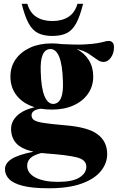

<svg xmlns="http://www.w3.org/2000/svg" viewBox="-20 -752 616 1004"><path d="M252 -179Q221 -179 193 -183.5Q167 -180 156 -171Q145 -162 145 -149.5Q145 -134 157 -124.8Q169 -115.5 206.2 -109.5Q243.5 -103.5 319 -97Q440 -87.5 490.2 -49.8Q540.5 -12 540.5 53.5Q540.5 101 508.2 141.8Q476 182.5 408.2 207.5Q340.5 232.5 235 232.5Q148.5 232.5 98.5 219.5Q48.5 206.5 27.2 184Q6 161.5 6 133Q6 102 40 79.8Q74 57.5 155.5 41Q92.5 27.5 65.2 -2.5Q38 -32.5 38 -78Q38 -116.5 69.2 -146.8Q100.5 -177 161 -191.5Q102 -209.5 68.2 -251.2Q34.5 -293 34.5 -351.5Q34.5 -403 62 -442Q89.5 -481 138 -503Q186.5 -525 249.5 -525Q276.5 -525 301.5 -521.5Q373.5 -517.5 418 -519.5Q462.5 -521.5 487.5 -526Q512.5 -530.5 525.8 -534.2Q539 -538 549 -538Q560 -538 568 -530.5Q576 -523 576 -504.5Q576 -473.5 559.8 -450.8Q543.5 -428 521 -428Q504.5 -428 487 -441Q469.5 -454 444.8 -470.2Q420 -486.5 381 -496Q422 -474 444.8 -437.2Q467.5 -400.5 467.5 -352Q467.5 -301 440.2 -261.8Q413 -222.5 364.2 -200.8Q315.5 -179 252 -179ZM260 -208.5Q314.5 -213 309 -328Q304 -498 241.5 -495.5Q188 -492 193 -376.5Q195 -293 212.5 -250.2Q230 -207.5 260 -208.5ZM122 114.5Q122 154 165.8 176.5Q209.5 199 283 199Q359.5 199 395.5 176.2Q431.5 153.5 431.5 119.5Q431.5 83 380.2 70.5Q329 58 221 50.5Q208 49.5 196.5 48Q154.5 59 138.2 75.5Q122 92 122 114.5ZM254 -642Q303.5 -642 337.5 -663.5Q371.5 -685 385 -732H414.5Q398.5 -667.5 378.8 -630.8Q359 -594 329.2 -579Q299.5 -564 254 -564Q208.5 -564 178.8 -579Q149 -594 129.2 -630.8Q109.5 -667.5 93.5 -732H123Q136.5 -685 170.5 -663.5Q204.5 -642 254 -642Z"/></svg>

Font: Newsreader Display
Style: Bold
Weight: 700
Designer: Hugues Gentile
Foundry: Production Type
Version: Version 1.001